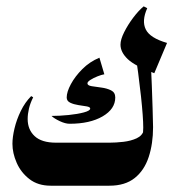

<svg xmlns="http://www.w3.org/2000/svg" viewBox="-20 -590 551 610"><path d="M346.2 -280.3Q346.2 -243.7 305.9 -220.2Q265.6 -196.8 201.2 -196.8Q187.5 -196.8 169.9 -205.1Q152.3 -213.4 143.6 -221.7Q169.4 -221.7 198 -224.6Q226.6 -227.5 246.6 -232.9Q266.6 -238.3 266.6 -245.1Q266.6 -250 255.4 -252Q244.1 -253.9 229.2 -256.1Q214.4 -258.3 203.1 -263.7Q191.9 -269 191.9 -280.3Q191.9 -297.9 205.1 -322.5Q218.3 -347.2 241.7 -370.6Q265.1 -394 295.9 -406.7L311.5 -354Q302.2 -352.5 289.6 -347.4Q276.9 -342.3 267.3 -336.2Q257.8 -330.1 257.8 -325.2Q257.8 -318.4 271.2 -316.2Q284.7 -314 302 -311.8Q319.3 -309.6 332.8 -303Q346.2 -296.4 346.2 -280.3ZM292 0H141.1Q100.6 0 73.5 -21Q46.4 -42 33 -72.8Q19.5 -103.5 19.5 -133.3Q19.5 -154.3 26.1 -182.1Q32.7 -210 46.1 -237.5Q59.6 -265.1 79.1 -284.7L85.4 -280.8Q76.2 -262.7 72 -245.1Q67.9 -227.5 67.9 -211.9Q67.9 -178.2 90.1 -157.5Q112.3 -136.7 158.2 -136.7H294.9Q300.8 -136.7 304.7 -125Q308.6 -113.3 310.3 -97.9Q312 -82.5 312 -72.3Q312 -61 309.6 -43.7Q307.1 -26.4 302.7 -13.2Q298.3 0 292 0ZM405.8 -451.2 458 -420.9Q463.4 -299.3 464.8 -246.1Q466.3 -192.9 466.3 -186Q466.3 -133.3 452.4 -91.1Q438.5 -48.8 408 -24.4Q377.4 0 327.6 0Q317.4 0 311 -12.2Q304.7 -24.4 301.8 -40.8Q298.8 -57.1 298.8 -68.4Q298.8 -80.1 301.8 -96.2Q304.7 -112.3 311 -124.5Q317.4 -136.7 327.6 -136.7Q348.1 -136.7 371.8 -139.4Q395.5 -142.1 414.1 -150.6Q432.6 -159.2 437 -176.8L432.6 -159.7Q435.1 -168 435.1 -184.6Q435.1 -216.8 428 -283.4Q420.9 -350.1 405.8 -451.2ZM436.5 -569.8 447.8 -564Q429.7 -523.9 443.1 -496.6Q456.5 -469.2 510.7 -453.6L470.2 -357.4Q408.7 -380.4 385.7 -402.3Q362.8 -424.3 362.8 -448.2Q362.8 -464.4 374.5 -487.8Q386.2 -511.2 403.3 -533.9Q420.4 -556.6 436.5 -569.8ZM327.1 0H293Q282.7 0 276.4 -12.2Q270 -24.4 267.1 -40.8Q264.2 -57.1 264.2 -68.4Q264.2 -80.1 267.1 -96.2Q270 -112.3 276.4 -124.5Q282.7 -136.7 293 -136.7H327.1Q336.9 -136.7 343.5 -124.5Q350.1 -112.3 353.3 -96.2Q356.4 -80.1 356.4 -68.4Q356.4 -57.1 353.3 -40.8Q350.1 -24.4 343.5 -12.2Q336.9 0 327.1 0Z"/></svg>

Font: Lateef ExtraBold
Style: Regular
Weight: 800
Designer: SIL International
Foundry: SIL International
Version: Version 4.200